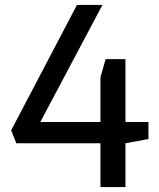

<svg xmlns="http://www.w3.org/2000/svg" viewBox="-20 -757 642 776"><path d="M386 -1V-178H46L25 -230L291 -737H394L143 -264H386V-445L407 -518H487V-264H580V-195L487 -178V-1Z"/></svg>

Font: Exo Thin Medium
Style: Regular
Weight: 500
Version: Version 2.000